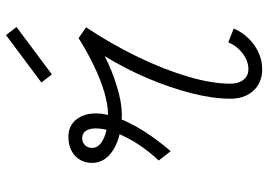

<svg xmlns="http://www.w3.org/2000/svg" viewBox="-147 -733 894 640"><g transform="rotate(-90 300.0 -413.0)"><path d="M116 -291 85 -331Q133 -382 162.5 -440Q192 -498 192 -541Q192 -561 184 -573.5Q176 -586 159 -586Q146 -586 136.5 -577Q127 -568 127 -553Q127 -529 158 -514.5Q189 -500 240 -500Q270 -500 311.5 -512Q353 -524 400 -546.5Q447 -569 493 -598L529 -573Q473 -489 430.5 -401Q388 -313 364.5 -233Q341 -153 341 -92Q341 -65 354 -48.5Q367 -32 389 -32Q416 -32 441 -50.5Q466 -69 479 -99L525 -81Q513 -53 492 -31.5Q471 -10 444.5 2Q418 14 389 14Q345 14 318 -15Q291 -44 291 -92Q291 -150 309 -221Q327 -292 359 -367.5Q391 -443 433 -511Q384 -486 331 -470Q278 -454 240 -454Q167 -454 122 -481.5Q77 -509 77 -553Q77 -588 101 -610Q125 -632 165 -632Q200 -632 221 -606.5Q242 -581 242 -539Q242 -508 226.5 -466.5Q211 -425 182.5 -380Q154 -335 116 -291ZM372 -687 345 -722 503 -840 530 -805Z"/></g></svg>

Font: Victor Mono Thin
Style: Italic
Weight: 100
Italic angle: -12°
Monospace: yes
Designer: Rune Bjørnerås
Version: Version 1.561;gftools[0.9.30]